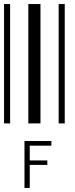

<svg xmlns="http://www.w3.org/2000/svg" viewBox="-20 -610 370 949"><path d="M0 0V-590H30V0ZM120 0V-590H180V0ZM270 0V-590H300V0ZM101 87H234V110H127V183H214V205H127V319H101Z"/></svg>

Font: Libre Barcode 128 Text
Style: Regular
Weight: 400
Version: Version 1.005; ttfautohint (v1.8.3)